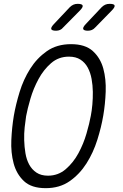

<svg xmlns="http://www.w3.org/2000/svg" viewBox="-20 -970 640 1000"><path d="M230 -55Q283 -55 322.5 -89Q362 -123 388.5 -172Q415 -221 430.5 -274.5Q446 -328 453 -367Q458 -392 461 -425Q464 -458 463.5 -492Q463 -526 457 -559Q451 -592 437 -618Q423 -644 399 -659.5Q375 -675 339 -675Q285 -675 246 -641Q207 -607 180.5 -558Q154 -509 138.5 -456Q123 -403 116 -365Q112 -340 108.5 -307Q105 -274 106 -239.5Q107 -205 112.5 -172Q118 -139 132 -113Q146 -87 170 -71Q194 -55 230 -55ZM218 10Q144 10 105 -26.5Q66 -63 51 -119Q36 -175 39 -241Q42 -307 52 -367Q62 -425 82 -490.5Q102 -556 137 -611.5Q172 -667 224 -703.5Q276 -740 350 -740Q424 -740 463.5 -704Q503 -668 518 -613Q533 -558 530.5 -492.5Q528 -427 518 -369Q508 -309 487 -242Q466 -175 430.5 -119Q395 -63 343 -26.5Q291 10 218 10ZM438 -810Q417 -810 413.5 -818.5Q410 -827 427 -845L509 -932Q518 -941 528 -945.5Q538 -950 551 -950Q575 -950 577 -941Q579 -932 561 -914L476 -827Q468 -818 458.5 -814Q449 -810 438 -810ZM272 -810Q250 -810 247 -818.5Q244 -827 261 -845L343 -932Q352 -941 362 -945.5Q372 -950 384 -950Q408 -950 410.5 -941Q413 -932 395 -914L309 -827Q302 -818 292.5 -814Q283 -810 272 -810Z"/></svg>

Font: Maple Mono NL ExtraLight
Style: Italic
Weight: 275
Italic angle: -10°
Monospace: yes
Designer: subframe7536
Version: Version 7.000